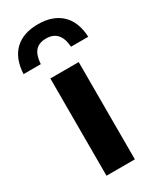

<svg xmlns="http://www.w3.org/2000/svg" viewBox="-247 -870 773 935"><g transform="rotate(-30 139.0 -403.0)"><path d="M59.5 0V-547H219V0ZM-43 -630.5Q-38.5 -717 8.5 -761.5Q55.5 -806 138.5 -806Q221 -806 268.8 -761.5Q316.5 -717 321 -630.5H224Q217.5 -726 138.5 -726Q97.5 -726 77.2 -702.5Q57 -679 54 -630.5Z"/></g></svg>

Font: Encode Sans
Style: Bold
Weight: 700
Designer: Multiple Designers
Foundry: Impallari Type
Version: Version 3.002; ttfautohint (v1.8.3) -l 8 -r 50 -G 200 -x 14 